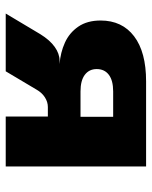

<svg xmlns="http://www.w3.org/2000/svg" viewBox="52 -596 543 688"><g transform="rotate(90 324.0 -251.5)"><path d="M28 0 102 -124Q123 -158 147.5 -175.5Q172 -193 197 -193H209Q168 -196 132.5 -212Q97 -228 75 -260Q53 -292 53 -340Q53 -417 109.5 -460Q166 -503 271 -503H576V0H397V-151H363Q345 -151 328.5 -140.5Q312 -130 301 -111L235 0ZM307 -268H398V-385H307Q268 -385 247.5 -369.5Q227 -354 227 -326Q227 -299 247.5 -283.5Q268 -268 307 -268Z"/></g></svg>

Font: Nunito Sans 8pt Black
Style: Regular
Weight: 900
Version: Version 3.101;gftools[0.9.27]